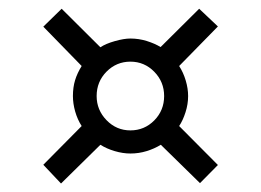

<svg xmlns="http://www.w3.org/2000/svg" viewBox="-20 -498 611 450"><path d="M490.7 -111.3 448.7 -68.8 356.9 -158.7Q341.8 -149.4 323.5 -143.8Q305.2 -138.2 285.6 -138.2Q268.1 -138.2 249 -143.8Q230 -149.4 215.3 -158.7L123 -67.9L81.5 -111.8L171.4 -202.6Q161.6 -217.8 156.2 -236.6Q150.9 -255.4 150.9 -272.9Q150.9 -293.5 156 -310.1Q161.1 -326.7 171.4 -343.3L81.5 -435.5L124.5 -477.5L215.3 -387.2Q227.5 -395.5 249 -401.6Q270.5 -407.7 285.6 -407.7Q305.2 -407.7 324 -401.9Q342.8 -396 356.4 -387.7L446.8 -477.5L490.7 -436L399.9 -343.3Q409.7 -328.1 415.3 -309.3Q420.9 -290.5 420.9 -272.9Q420.9 -253.9 414.8 -234.9Q408.7 -215.8 399.9 -202.6ZM364.7 -272.9Q364.7 -306.2 341.6 -329.8Q318.4 -353.5 285.6 -353.5Q252.9 -353.5 229.7 -330.1Q206.5 -306.6 206.5 -272.9Q206.5 -240.2 229.7 -216.3Q252.9 -192.4 285.6 -192.4Q318.4 -192.4 341.6 -215.8Q364.7 -239.3 364.7 -272.9Z"/></svg>

Font: UniBurma_GGSerif
Style: Book
Weight: 400
Designer: Victor San Kho Lin (for Burmese only and related typography optimization with it)
Foundry: http://www.unimm.org
Version: 2.0